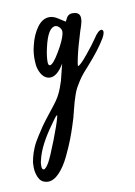

<svg xmlns="http://www.w3.org/2000/svg" viewBox="-121 -294 376 533"><g transform="rotate(-10 67.0 -27.5)"><path d="M-38.6 141.6Q-39.1 145 -39.1 150.9Q-39.1 161.6 -33.7 161.6Q-27.8 161.6 -18.1 144.5Q-10.3 130.4 6.6 87.2Q23.4 43.9 27.8 25.9Q28.8 22.9 28.8 21.5V21Q28.8 20 28.3 20Q26.9 20 22.9 24.9Q19 29.8 15.6 34.7L12.2 39.6Q-28.3 94.7 -37.1 135.3Q-37.6 137.7 -38.6 141.6ZM71.8 -223.6Q68.8 -224.6 66.9 -224.6Q45.9 -224.6 33.7 -170.4Q28.3 -147.5 28.3 -130.9Q28.3 -120.1 33.2 -120.1Q42 -120.1 60.3 -150.9Q78.6 -181.6 82.5 -199.2Q83.5 -204.1 83.5 -205.6Q83.5 -216.3 71.8 -223.6ZM67.4 -118.7Q47.9 -86.4 28.3 -86.4Q19 -86.4 10.7 -93.3Q2 -101.1 -2.9 -117.2Q-5.9 -127.4 -5.9 -140.6Q-6.8 -161.1 -1.5 -181.6Q5.4 -211.4 20.3 -231.7Q35.2 -252 54.7 -252Q65.9 -252 78.1 -244.1L97.2 -231.9Q97.7 -231.9 98.1 -232.7Q98.6 -233.4 99.4 -235.1Q100.1 -236.8 101.1 -238.3Q106.4 -251.5 120.1 -251.5Q124 -251.5 126.5 -251Q141.1 -248.5 141.1 -233.4Q141.1 -227.5 139.6 -221.2Q138.7 -217.3 137.2 -212.6Q135.7 -208 134 -203.1Q132.3 -198.2 131.8 -196.3Q119.6 -157.7 112.8 -126.5Q109.4 -110.4 109.4 -106V-104.5H109.9Q115.7 -104.5 137 -130.4Q158.2 -156.2 168 -170.9Q181.6 -192.4 190.9 -192.4Q192.4 -192.4 194.3 -190.4Q196.8 -187.5 195.3 -182.1Q194.3 -176.8 190.2 -169.4Q186 -162.1 179.9 -153.3Q173.8 -144.5 167.7 -136.5Q161.6 -128.4 153.6 -118.9Q145.5 -109.4 140.6 -103.8Q135.7 -98.1 129.4 -91.1Q123 -84 122.6 -83.5Q114.3 -73.7 107.7 -63.5Q101.1 -53.2 97.2 -46.1Q93.3 -39.1 89.1 -26.9Q85 -14.6 83.3 -9Q81.5 -3.4 77.6 12.5Q73.7 28.3 71.8 35.2Q69.8 42.5 64.9 57.1Q59.1 75.2 52.2 93Q45.4 110.8 32.7 137.5Q20 164.1 4.2 180.7Q-11.7 197.3 -27.8 197.3Q-34.2 197.3 -41 194.3Q-52.7 189 -58.1 169.4Q-60.5 159.7 -60.5 150.9Q-60.5 142.1 -60.1 138.2Q-59.6 134.8 -57.6 125.5Q-54.2 111.3 -48.3 97.4Q-42.5 83.5 -31.5 66.7Q-20.5 49.8 -15.4 42.2Q-10.3 34.7 5.6 14.4Q21.5 -5.9 23.9 -8.8Q32.7 -20 38.6 -30.3Q44.4 -40.5 49.1 -53Q53.7 -65.4 55.7 -72Q57.6 -78.6 61.5 -95.2Q65.4 -111.8 67.4 -118.7Z"/></g></svg>

Font: Sintesa 4
Style: 4
Weight: 400
Version: Version 001.000